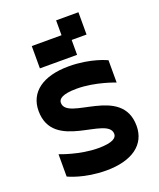

<svg xmlns="http://www.w3.org/2000/svg" viewBox="-177 -1107 1004 1213"><g transform="rotate(-20 325.0 -500.0)"><path d="M325 0C500 0 600 -75 600 -200C600 -475 200 -375 200 -500C200 -525 225 -550 325 -550C450 -550 575 -500 575 -500V-650C575 -650 475 -700 325 -700C150 -700 50 -625 50 -500C50 -225 450 -325 450 -200C450 -175 425 -150 325 -150C200 -150 75 -200 75 -200V-50C75 -50 175 0 325 0ZM150 -750H400V-850H500V-1000H350V-900H150Z"/></g></svg>

Font: LS-VG5000 Bold
Style: Regular
Weight: 400
Designer: Justin Bihan, 2021
Foundry: Justin Bihan, 2021
Version: Version 1.000;Glyphs 3.1.2 (3151)